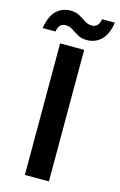

<svg xmlns="http://www.w3.org/2000/svg" viewBox="-171 -932 615 987"><g transform="rotate(15 136.5 -438.5)"><path d="M68 0V-700H196V0ZM195 -752Q167 -752 147 -763.5Q127 -775 110 -786.5Q93 -798 72 -798Q36 -798 29 -753H-39Q-29 -817 1.5 -847Q32 -877 78 -877Q106 -877 126 -865.5Q146 -854 163 -842.5Q180 -831 201 -831Q218 -831 229.5 -842Q241 -853 244 -876H312Q303 -812 271.5 -782Q240 -752 195 -752Z"/></g></svg>

Font: DeepMind Sans
Style: Bold
Weight: 700
Designer: Jonny Pinhorn / Modifications: Colophon Foundry
Foundry: Colophon Foundry
Version: Version 1.002; ttfautohint (v1.8.2)